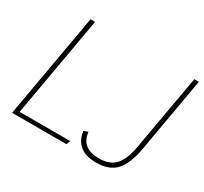

<svg xmlns="http://www.w3.org/2000/svg" viewBox="-145 -919 1207 1134"><g transform="rotate(30 458.5 -351.5)"><path d="M47 0 172 -710H203L83 -27H428L418 0ZM624 7Q548 7 509.5 -27.5Q471 -62 465 -118L494 -128Q501 -72 534.5 -47.5Q568 -23 626 -23Q697 -23 735.5 -64Q774 -105 790 -201L880 -710H911L822 -203Q803 -93 757.5 -43Q712 7 624 7Z"/></g></svg>

Font: Livvic Thin
Style: Italic
Weight: 250
Italic angle: -10°
Designer: Jacques Le Bailly, Baron von Fonthausen
Version: Version 1.001; ttfautohint (v1.8.2)